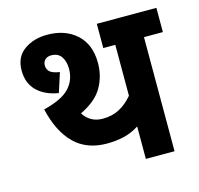

<svg xmlns="http://www.w3.org/2000/svg" viewBox="-95 -733 865 834"><g transform="rotate(-15 337.5 -316.0)"><path d="M590 -513V0H461V-146Q429 -125 392.5 -116.5Q356 -108 316 -108Q225 -108 169.5 -163Q114 -218 90 -322Q172 -342 206 -377.5Q240 -413 240 -465Q240 -497 225.5 -519Q211 -541 180 -541Q162 -541 152 -531Q142 -521 142 -506Q142 -488 154 -477Q166 -466 198 -461L170 -374Q109 -384 74 -418.5Q39 -453 39 -510Q39 -571 82 -601.5Q125 -632 186 -632Q267 -632 317.5 -586Q368 -540 368 -457Q368 -397 339.5 -347.5Q311 -298 240 -264Q270 -217 326 -217Q368 -217 400.5 -234Q433 -251 461 -284V-513H407V-622H675V-513Z"/></g></svg>

Font: Noto Sans Devanagari UI SemiCondensed
Style: Bold
Weight: 700
Width: 4
Designer: Jelle Bosma - Monotype Design Team
Foundry: Monotype Imaging Inc.
Version: Version 2.004; ttfautohint (v1.8.4.7-5d5b)